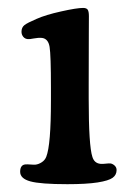

<svg xmlns="http://www.w3.org/2000/svg" viewBox="-20 -456 335 484"><path d="M108.4 -202.1V-234.9Q108.4 -317.4 105 -337.9Q101.6 -358.4 85.9 -360.4Q76.7 -361.3 65.4 -359.1Q54.2 -356.9 50.3 -357.4Q43 -357.9 38.6 -363.3Q34.2 -368.7 34.2 -376Q34.2 -386.7 41.5 -392.6Q48.8 -398.4 71.8 -408.2Q94.7 -418.5 134 -427.2Q173.3 -436 189.5 -436Q198.2 -436 201.2 -431.4Q204.1 -426.8 204.1 -415.5Q204.1 -411.1 203.9 -372.8Q203.6 -334.5 203.6 -241.2V-207.5Q203.6 -88.4 212.9 -60.5Q217.8 -44.4 233.4 -43Q239.3 -42.5 247.1 -43.5Q254.9 -44.4 259.3 -43.9Q265.1 -42.5 269.5 -38.1Q273.9 -33.7 273.9 -27.3Q273.9 -15.1 263.9 -7.8Q253.9 -0.5 226.1 3.9Q198.2 8.3 149.9 8.3Q82 8.3 56.4 1.2Q30.8 -5.9 30.8 -22.9Q30.8 -40 43.5 -41.5Q47.9 -42 56.9 -41.3Q65.9 -40.5 69.8 -41Q77.6 -42 85.4 -47.1Q93.3 -52.2 96.7 -61Q108.4 -90.8 108.4 -202.1Z"/></svg>

Font: Cooper* Medium
Style: Regular
Weight: 500
Designer: Owen Earl
Foundry: indestructible type*
Version: Version 0.001